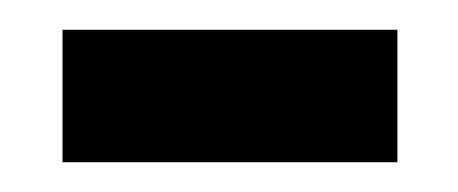

<svg xmlns="http://www.w3.org/2000/svg" viewBox="-20 -337 308 129"><path d="M22 -228H247V-317H22Z"/></svg>

Font: Noto Serif Georgian Condensed SemiBold
Style: Regular
Weight: 600
Width: 3
Designer: Monotype Design Team, Akaki Razmadze
Foundry: Google LLC
Version: Version 2.003